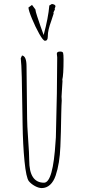

<svg xmlns="http://www.w3.org/2000/svg" viewBox="-20 -940 431 975"><path d="M201.7 -762.2Q197.3 -773.9 186.3 -805.2Q175.3 -836.4 168.5 -857.9Q160.6 -881.8 159.7 -892.1L142.6 -915L124.5 -901.9Q125 -887.2 142.3 -845.2Q159.7 -803.2 179.4 -768.1Q199.2 -732.9 208.5 -732.9Q222.7 -732.9 222.7 -753.9Q222.7 -772.5 227.1 -791Q231.4 -809.6 240.7 -835Q248 -856.9 252.4 -871.1L251.5 -877L258.8 -892.1L257.8 -897Q261.7 -905.8 261.7 -908.2Q261.7 -917 243.7 -919.9L230.5 -912.1Q225.1 -849.1 201.7 -762.2ZM262.7 -48.8Q283.2 -109.4 286.6 -195.8Q289.6 -262.7 291 -360.8Q292 -410.6 293.5 -429.2Q293.5 -435.1 293 -439.5Q292.5 -443.8 292.5 -449.2Q292.5 -458.5 294.9 -488.8Q297.4 -519 297.4 -528.8Q297.4 -532.2 296.4 -535.2Q302.7 -559.1 302.7 -637.2Q302.7 -664.6 300.3 -671.9Q297.4 -678.2 285.6 -678.2Q268.6 -678.2 268.6 -667L269.5 -658.2L270.5 -648.9Q270.5 -486.8 263.7 -242.2L262.2 -221.7Q249.5 -12.2 203.6 -12.2Q128.4 -12.2 128.4 -126Q128.4 -157.7 123 -231.9Q117.7 -306.2 117.7 -337.9L114.7 -603Q114.7 -655.3 91.8 -658.2L85.4 -644Q88.9 -617.7 90.6 -547.4Q92.3 -477.1 94.2 -343.3L94.7 -311Q96.2 -204.6 104.5 -121.1Q112.8 -37.6 126.5 -20Q138.2 -5.9 156.7 4.4Q175.3 14.6 191.4 15.1Q215.8 15.1 234.1 -1.5Q252.4 -18.1 262.7 -48.8Z"/></svg>

Font: Amatica SC
Style: Regular
Weight: 400
Designer: Vernon Adams, Ben Nathan
Foundry: newtypography
Version: Version 2.001